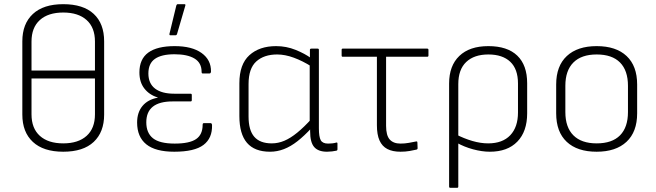

<svg xmlns="http://www.w3.org/2000/svg" viewBox="-20 -715 3143 920"><path d="M283 -695Q379 -695 429 -648.5Q479 -602 479 -517V-166Q479 -82 429 -35Q379 12 283 12Q188 12 137.5 -35Q87 -82 87 -166V-517Q87 -601 137.5 -648Q188 -695 283 -695ZM283 -655Q211 -655 171 -619Q131 -583 131 -516V-377H435V-516Q435 -583 395 -619Q355 -655 283 -655ZM283 -28Q355 -28 395 -64Q435 -100 435 -167V-339H131V-167Q131 -100 171 -64Q211 -28 283 -28Z M815 12Q725 12 681 -23.5Q637 -59 637 -128Q637 -176 662.5 -207Q688 -238 736 -247V-248Q696 -260 672 -290.5Q648 -321 648 -368Q648 -432 690.5 -463Q733 -494 817 -494Q900 -494 946 -461Q992 -428 991 -372Q990 -363 984 -363H951Q946 -363 946 -371Q946 -414 912 -434.5Q878 -455 816 -455Q754 -455 722.5 -433Q691 -411 691 -363Q691 -315 723 -290.5Q755 -266 815 -266H893Q899 -266 899 -260V-235Q899 -229 893 -229H807Q744 -229 712.5 -204Q681 -179 681 -129Q681 -78 713 -52.5Q745 -27 817 -27Q888 -27 919.5 -48.5Q951 -70 951 -117Q951 -125 957 -125H989Q995 -125 996 -116Q998 -53 955 -20.5Q912 12 815 12ZM796 -546Q791 -546 792 -553L825 -689Q827 -695 832 -695H864Q870 -695 868 -688L828 -551Q826 -546 821 -546Z M1274 12Q1200 12 1163.5 -30.5Q1127 -73 1127 -159V-316Q1127 -407 1175 -450.5Q1223 -494 1303 -494Q1352 -494 1396.5 -476Q1441 -458 1471 -436L1473 -396Q1430 -423 1388 -438.5Q1346 -454 1308 -454Q1245 -454 1208 -420.5Q1171 -387 1171 -312V-157Q1171 -91 1198.5 -59.5Q1226 -28 1282 -28Q1313 -28 1342.5 -40.5Q1372 -53 1404.5 -79.5Q1437 -106 1474 -147V-103Q1438 -64 1405.5 -38.5Q1373 -13 1340.5 -0.5Q1308 12 1274 12ZM1547 12Q1505 12 1485.5 -10.5Q1466 -33 1466 -86V-109L1464 -125V-409L1465 -427V-476Q1465 -482 1472 -482H1502Q1508 -482 1508 -476V-100Q1508 -59 1517 -43Q1526 -27 1552 -27Q1561 -27 1571.5 -28Q1582 -29 1592 -32Q1597 -33 1597 -27V1Q1597 3 1596 4.5Q1595 6 1592 7Q1584 9 1571 10.5Q1558 12 1547 12Z M1899 12Q1861 12 1836 -1Q1811 -14 1798.5 -42Q1786 -70 1786 -115V-443H1622Q1617 -443 1617 -449V-476Q1617 -482 1622 -482H2027Q2033 -482 2033 -476V-449Q2033 -443 2027 -443H1830V-112Q1830 -66 1847.5 -46.5Q1865 -27 1899 -27Q1920 -27 1939 -30.5Q1958 -34 1973 -37Q1980 -39 1980 -32L1981 -5Q1981 1 1975 2Q1962 5 1942.5 8.5Q1923 12 1899 12Z M2138 185Q2132 185 2132 179V-315Q2132 -400 2181 -447Q2230 -494 2320 -494Q2411 -494 2458.5 -448.5Q2506 -403 2506 -316V-172Q2506 -85 2459 -36.5Q2412 12 2327 12Q2290 12 2247 0.5Q2204 -11 2167 -32L2165 -71Q2204 -51 2243.5 -39.5Q2283 -28 2319 -28Q2388 -28 2425 -67Q2462 -106 2462 -176V-315Q2462 -384 2425 -419Q2388 -454 2320 -454Q2252 -454 2214 -418Q2176 -382 2176 -312V179Q2176 185 2170 185Z M2839 12Q2746 12 2695.5 -35.5Q2645 -83 2645 -172V-310Q2645 -399 2696 -446.5Q2747 -494 2839 -494Q2932 -494 2982.5 -446.5Q3033 -399 3033 -310V-172Q3033 -83 2982 -35.5Q2931 12 2839 12ZM2839 -28Q2913 -28 2951 -66.5Q2989 -105 2989 -178V-304Q2989 -377 2951 -415.5Q2913 -454 2839 -454Q2766 -454 2727.5 -415.5Q2689 -377 2689 -304V-178Q2689 -105 2727.5 -66.5Q2766 -28 2839 -28Z"/></svg>

Font: Sofia Sans ExtraLight
Style: Regular
Weight: 250
Version: Version 4.100-B